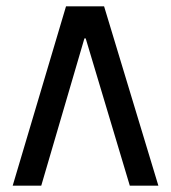

<svg xmlns="http://www.w3.org/2000/svg" viewBox="-20 -585 539 605"><path d="M20 0H110L246 -464H250L389 0H479L308 -565H188L20 0Z"/></svg>

Font: Tajawal Medium
Style: Regular
Weight: 500
Designer: Boutros Fonts
Foundry: Created by Boutros International 2017
Version: Version 1.700